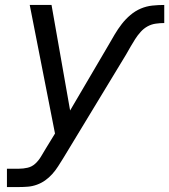

<svg xmlns="http://www.w3.org/2000/svg" viewBox="-20 -540 683 775"><path d="M8 215V141H57Q74 141 91.5 137Q109 133 122.5 120.5Q136 108 145.5 92Q155 76 164 61L202 -1L100 -520H188L263 -94L418 -358Q430 -379 443 -401Q456 -423 471.5 -443Q487 -463 506.5 -479.5Q526 -496 548.5 -505.5Q571 -515 595 -517.5Q619 -520 643 -520V-447Q626 -447 608.5 -444.5Q591 -442 575.5 -433.5Q560 -425 547.5 -411Q535 -397 525.5 -382Q516 -367 507 -351.5Q498 -336 489 -320L235 99Q225 115 214.5 131.5Q204 148 191 162.5Q178 177 162.5 188Q147 199 129 205.5Q111 212 93 213.5Q75 215 57 215Z"/></svg>

Font: Zed Sans Extended
Style: Italic
Weight: 400
Width: 7
Italic angle: -9°
Designer: Belleve Invis
Foundry: Belleve Invis
Version: Version 1.0.0; ttfautohint (v1.8.4)